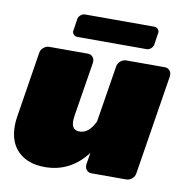

<svg xmlns="http://www.w3.org/2000/svg" viewBox="-77 -736 799 819"><g transform="rotate(10 323.0 -326.5)"><path d="M189.2 -587.5 196.7 -637.5Q198.3 -647.5 207.1 -655Q215.8 -662.5 225.8 -662.5H525.8Q535 -662.5 541.2 -656.2Q547.5 -650 547.5 -640.8Q547.5 -640 547.1 -639.2Q546.7 -638.3 546.7 -637.5L539.2 -587.5Q537.5 -577.5 528.8 -570Q520 -562.5 510 -562.5H210Q200.8 -562.5 194.6 -568.8Q188.3 -575 188.3 -584.2Q188.3 -585 188.8 -585.8Q189.2 -586.7 189.2 -587.5ZM628.3 -471.7V-466.7L559.2 -33.3Q557.5 -20 546.2 -10Q535 0 520.8 0H370.8Q358.3 0 350.4 -8.3Q342.5 -16.7 342.5 -28.3V-33.3L350.8 -85Q280 8.3 169.2 8.3Q96.7 8.3 55 -31.3Q13.3 -70.8 13.3 -142.5Q13.3 -164.2 16.7 -183.3L61.7 -466.7Q63.3 -480 74.6 -490Q85.8 -500 100 -500H266.7Q279.2 -500 287.1 -491.7Q295 -483.3 295 -471.7V-466.7L257.5 -233.3Q255 -216.7 255 -205.8Q255 -166.7 289.2 -166.7Q330 -166.7 355.8 -222.5L395 -466.7Q396.7 -480 407.9 -490Q419.2 -500 433.3 -500H600Q612.5 -500 620.4 -491.7Q628.3 -483.3 628.3 -471.7Z"/></g></svg>

Font: BoonTook Mon
Style: Italic
Weight: 400
Italic angle: -9°
Designer: Sungsit Sawaiwan
Foundry: FontUni
Version: Version 3.0